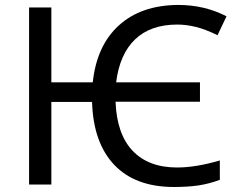

<svg xmlns="http://www.w3.org/2000/svg" viewBox="-20 -744 962 774"><path d="M694.8 -645Q586.9 -645 524.7 -585.4Q462.4 -525.9 448.2 -412.1H786.1V-334H445.8Q450.7 -203.6 514.6 -136.2Q578.6 -68.8 693.8 -68.8Q770 -68.8 866.2 -97.2V-19Q820.8 -2.4 778.6 3.7Q736.3 9.8 681.2 9.8Q525.4 9.8 440.7 -79.3Q356 -168.5 351.1 -333H187V0H97.2V-713.9H187V-412.1H354Q369.6 -560.1 459.2 -641.6Q548.8 -723.1 698.2 -724.1Q804.7 -724.1 893.1 -678.2L856.9 -602.1Q805.7 -627 767.3 -636Q729 -645 694.8 -645Z"/></svg>

Font: Noto Sans Southeast Asian
Style: Regular
Weight: 400
Designer: Monotype Design Team
Foundry: Monotype Imaging Inc.
Version: Version 1.06 uh; ttfautohint (v1.4.1)